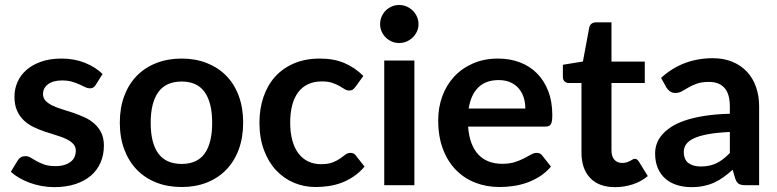

<svg xmlns="http://www.w3.org/2000/svg" viewBox="-20 -762 3198 790"><path d="M374 -413Q369 -405 363.5 -401.8Q358 -398.5 349.5 -398.5Q340.5 -398.5 330.2 -403.5Q320 -408.5 306.5 -414.8Q293 -421 275.8 -426Q258.5 -431 235 -431Q198.5 -431 177.8 -415.5Q157 -400 157 -375Q157 -358.5 167.8 -347.2Q178.5 -336 196.2 -327.5Q214 -319 236.5 -312.2Q259 -305.5 282.2 -297.5Q305.5 -289.5 328 -279.2Q350.5 -269 368.2 -253.2Q386 -237.5 396.8 -215.5Q407.5 -193.5 407.5 -162.5Q407.5 -125.5 394.2 -94.2Q381 -63 355 -40.2Q329 -17.5 290.8 -4.8Q252.5 8 202.5 8Q176 8 150.8 3.2Q125.5 -1.5 102.2 -10Q79 -18.5 59.2 -30Q39.5 -41.5 24.5 -55L53 -102Q58.5 -110.5 66 -115Q73.5 -119.5 85 -119.5Q96.5 -119.5 106.8 -113Q117 -106.5 130.5 -99Q144 -91.5 162.2 -85Q180.5 -78.5 208.5 -78.5Q230.5 -78.5 246.2 -83.8Q262 -89 272.2 -97.5Q282.5 -106 287.2 -117.2Q292 -128.5 292 -140.5Q292 -158.5 281.2 -170Q270.5 -181.5 252.8 -190Q235 -198.5 212.2 -205.2Q189.5 -212 165.8 -220Q142 -228 119.2 -238.8Q96.5 -249.5 78.8 -266Q61 -282.5 50.2 -306.5Q39.5 -330.5 39.5 -364.5Q39.5 -396 52 -424.5Q64.5 -453 88.8 -474.2Q113 -495.5 149.2 -508.2Q185.5 -521 233 -521Q286 -521 329.5 -503.5Q373 -486 402 -457.5Z M727.5 -521Q784.5 -521 831.2 -502.5Q878 -484 911.2 -450Q944.5 -416 962.5 -367Q980.5 -318 980.5 -257.5Q980.5 -196.5 962.5 -147.5Q944.5 -98.5 911.2 -64Q878 -29.5 831.2 -11Q784.5 7.5 727.5 7.5Q670 7.5 623 -11Q576 -29.5 542.8 -64Q509.5 -98.5 491.2 -147.5Q473 -196.5 473 -257.5Q473 -318 491.2 -367Q509.5 -416 542.8 -450Q576 -484 623 -502.5Q670 -521 727.5 -521ZM727.5 -87.5Q791.5 -87.5 822.2 -130.5Q853 -173.5 853 -256.5Q853 -339.5 822.2 -383Q791.5 -426.5 727.5 -426.5Q662.5 -426.5 631.2 -382.8Q600 -339 600 -256.5Q600 -174 631.2 -130.8Q662.5 -87.5 727.5 -87.5Z M1442.5 -404.5Q1437 -397.5 1431.8 -393.5Q1426.5 -389.5 1416.5 -389.5Q1407 -389.5 1398 -395.2Q1389 -401 1376.5 -408.2Q1364 -415.5 1346.8 -421.2Q1329.5 -427 1304 -427Q1271.5 -427 1247 -415.2Q1222.5 -403.5 1206.2 -381.5Q1190 -359.5 1182 -328.2Q1174 -297 1174 -257.5Q1174 -216.5 1182.8 -184.5Q1191.5 -152.5 1208 -130.8Q1224.5 -109 1248 -97.8Q1271.5 -86.5 1301 -86.5Q1330.5 -86.5 1348.8 -93.8Q1367 -101 1379.5 -109.8Q1392 -118.5 1401.2 -125.8Q1410.5 -133 1422 -133Q1437 -133 1444.5 -121.5L1480 -76.5Q1459.5 -52.5 1435.5 -36.2Q1411.5 -20 1385.8 -10.2Q1360 -0.5 1332.8 3.5Q1305.5 7.5 1278.5 7.5Q1231 7.5 1189 -10.2Q1147 -28 1115.5 -62Q1084 -96 1065.8 -145.2Q1047.5 -194.5 1047.5 -257.5Q1047.5 -314 1063.8 -362.2Q1080 -410.5 1111.5 -445.8Q1143 -481 1189.5 -501Q1236 -521 1296.5 -521Q1354 -521 1397.2 -502.5Q1440.5 -484 1475 -449.5Z M1685 -513V0H1561V-513ZM1702 -662.5Q1702 -646.5 1695.5 -632.5Q1689 -618.5 1678.2 -608Q1667.5 -597.5 1653 -591.2Q1638.5 -585 1622 -585Q1606 -585 1591.8 -591.2Q1577.5 -597.5 1567 -608Q1556.5 -618.5 1550.2 -632.5Q1544 -646.5 1544 -662.5Q1544 -679 1550.2 -693.5Q1556.5 -708 1567 -718.5Q1577.5 -729 1591.8 -735.2Q1606 -741.5 1622 -741.5Q1638.5 -741.5 1653 -735.2Q1667.5 -729 1678.2 -718.5Q1689 -708 1695.5 -693.5Q1702 -679 1702 -662.5Z M2141.5 -315.5Q2141.5 -339.5 2134.8 -360.8Q2128 -382 2114.5 -398Q2101 -414 2080.2 -423.2Q2059.5 -432.5 2032 -432.5Q1978.5 -432.5 1947.8 -402Q1917 -371.5 1908.5 -315.5ZM1906 -241Q1909 -201.5 1920 -172.8Q1931 -144 1949 -125.2Q1967 -106.5 1991.8 -97.2Q2016.5 -88 2046.5 -88Q2076.5 -88 2098.2 -95Q2120 -102 2136.2 -110.5Q2152.5 -119 2164.8 -126Q2177 -133 2188.5 -133Q2204 -133 2211.5 -121.5L2247 -76.5Q2226.5 -52.5 2201 -36.2Q2175.5 -20 2147.8 -10.2Q2120 -0.5 2091.2 3.5Q2062.5 7.5 2035.5 7.5Q1982 7.5 1936 -10.2Q1890 -28 1856 -62.8Q1822 -97.5 1802.5 -148.8Q1783 -200 1783 -267.5Q1783 -320 1800 -366.2Q1817 -412.5 1848.8 -446.8Q1880.5 -481 1926.2 -501Q1972 -521 2029.5 -521Q2078 -521 2119 -505.5Q2160 -490 2189.5 -460.2Q2219 -430.5 2235.8 -387.2Q2252.5 -344 2252.5 -288.5Q2252.5 -260.5 2246.5 -250.8Q2240.5 -241 2223.5 -241Z M2511 8Q2444 8 2408.2 -29.8Q2372.5 -67.5 2372.5 -134V-420.5H2320Q2310 -420.5 2303 -427Q2296 -433.5 2296 -446.5V-495.5L2378.5 -509L2404.5 -649Q2407 -659 2414 -664.5Q2421 -670 2432 -670H2496V-508.5H2633V-420.5H2496V-142.5Q2496 -118.5 2507.8 -105Q2519.5 -91.5 2540 -91.5Q2551.5 -91.5 2559.2 -94.2Q2567 -97 2572.8 -100Q2578.5 -103 2583 -105.8Q2587.5 -108.5 2592 -108.5Q2597.5 -108.5 2601 -105.8Q2604.5 -103 2608.5 -97.5L2645.5 -37.5Q2618.5 -15 2583.5 -3.5Q2548.5 8 2511 8Z M2983 -219Q2929.5 -216.5 2893 -209.8Q2856.5 -203 2834.5 -192.5Q2812.5 -182 2803 -168Q2793.5 -154 2793.5 -137.5Q2793.5 -105 2812.8 -91Q2832 -77 2863 -77Q2901 -77 2928.8 -90.8Q2956.5 -104.5 2983 -132.5ZM2700 -441.5Q2788.5 -522.5 2913 -522.5Q2958 -522.5 2993.5 -507.8Q3029 -493 3053.5 -466.8Q3078 -440.5 3090.8 -404Q3103.5 -367.5 3103.5 -324V0H3047.5Q3030 0 3020.5 -5.2Q3011 -10.5 3005.5 -26.5L2994.5 -63.5Q2975 -46 2956.5 -32.8Q2938 -19.5 2918 -10.5Q2898 -1.5 2875.2 3.2Q2852.5 8 2825 8Q2792.5 8 2765 -0.8Q2737.5 -9.5 2717.5 -27Q2697.5 -44.5 2686.5 -70.5Q2675.5 -96.5 2675.5 -131Q2675.5 -150.5 2682 -169.8Q2688.5 -189 2703.2 -206.5Q2718 -224 2741.5 -239.5Q2765 -255 2799.2 -266.5Q2833.5 -278 2879 -285.2Q2924.5 -292.5 2983 -294V-324Q2983 -375.5 2961 -400.2Q2939 -425 2897.5 -425Q2867.5 -425 2847.8 -418Q2828 -411 2813 -402.2Q2798 -393.5 2785.8 -386.5Q2773.5 -379.5 2758.5 -379.5Q2745.5 -379.5 2736.5 -386.2Q2727.5 -393 2722 -402Z"/></svg>

Font: LatoLatin
Style: Bold
Weight: 700
Designer: Lukasz Dziedzic with Adam Twardoch and Botio Nikoltchev
Foundry: tyPoland Lukasz Dziedzic
Version: Version 2.015; 2015-08-06; http://www.latofonts.com/